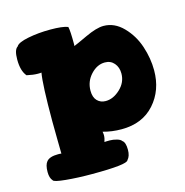

<svg xmlns="http://www.w3.org/2000/svg" viewBox="-105 -802 866 900"><g transform="rotate(-15 328.5 -351.5)"><path d="M32 -608Q32 -656 50 -667Q59 -684 109.5 -694Q160 -704 218 -704Q277 -704 303 -694Q308 -675 308 -609Q308 -601 307 -600Q318 -604 373.5 -630Q429 -656 463 -656Q516 -656 558 -613Q600 -570 619.5 -511Q639 -452 639 -394Q639 -297 580.5 -231.5Q522 -166 421 -166Q373 -166 331 -178Q333 -168 333 -161Q333 -146 327 -129Q331 -130 353 -130Q369 -130 386.5 -125Q404 -120 409 -112Q424 -102 424 -66Q424 -35 409 -19Q403 1 233 1Q163 1 106 -4.5Q49 -10 46 -19Q33 -33 33 -62Q33 -97 46 -112Q61 -130 102 -130Q114 -130 118 -129Q118 -146 117 -192Q116 -238 116 -287Q116 -464 126 -520Q123 -519 109 -519Q86 -519 55 -526Q32 -553 32 -608ZM326 -378Q326 -346 342 -329.5Q358 -313 383 -313Q420 -313 453.5 -344.5Q487 -376 487 -419Q487 -449 470 -469Q453 -489 425 -489Q387 -489 356.5 -456Q326 -423 326 -378Z"/></g></svg>

Font: Gorditas
Style: Bold
Weight: 700
Designer: Gustavo Dipre (gbrenda1987@gmail.com)
Foundry: Gustavo Dipre (gbrenda1987@gmail.com)
Version: Version 001.001